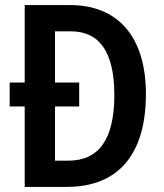

<svg xmlns="http://www.w3.org/2000/svg" viewBox="-20 -734 644 754"><path d="M256 -714H77V-410H18V-316H77V0H242C444 0 553 -127 553 -365C553 -593 440 -714 256 -714ZM258 -611C369 -611 429 -532 429 -361C429 -189 370 -103 248 -103H196V-316H291V-410H196V-611Z"/></svg>

Font: Noto Sans Telugu Condensed SemiBold
Style: Regular
Weight: 600
Width: 3
Designer: Jelle Bosma - Monotype Design Team
Foundry: Monotype Imaging Inc.
Version: Version 2.005